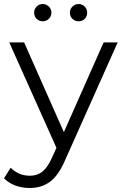

<svg xmlns="http://www.w3.org/2000/svg" viewBox="-45 -737 607 956"><path d="M541 -526 278 63Q246 137 204 168Q162 199 103 199Q65 199 32 187Q-1 175 -25 151L8 98Q48 138 104 138Q140 138 165.5 118Q191 98 213 50L236 -1L1 -526H75L273 -79L471 -526ZM125 -674Q125 -692 137.5 -704.5Q150 -717 168 -717Q185 -717 198 -704.5Q211 -692 211 -674Q211 -656 198.5 -643.5Q186 -631 168 -631Q150 -631 137.5 -643Q125 -655 125 -674ZM303 -674Q303 -692 316 -704.5Q329 -717 346 -717Q364 -717 376.5 -704.5Q389 -692 389 -674Q389 -655 376.5 -643Q364 -631 346 -631Q328 -631 315.5 -643.5Q303 -656 303 -674Z"/></svg>

Font: Idrija
Style: Regular
Weight: 400
Designer: Julieta Ulanovsky
Foundry: Julieta Ulanovsky
Version: Version 7.200